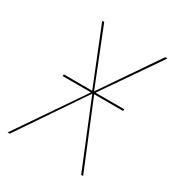

<svg xmlns="http://www.w3.org/2000/svg" viewBox="-145 -604 637 690"><g transform="rotate(30 173.5 -259.0)"><path d="M351.6 -517.6 189 -281.7H308.6L307.6 -274.4H187.5L300.3 0H292L180.7 -272.9L-4.4 0H-13.2L174.3 -274.4H56.6L57.6 -281.7H175.3L80.6 -517.6H88.9L182.1 -283.2L342.3 -517.6Z"/></g></svg>

Font: Fira Sans Compressed Eight
Style: Italic
Weight: 100
Width: 3
Italic angle: -8°
Designer: Carrois Corporate & Edenspiekermann AG
Foundry: Carrois Corporate GbR & Edenspiekermann AG
Version: Version 4.203;PS 004.203;hotconv 1.0.88;makeotf.lib2.5.64775